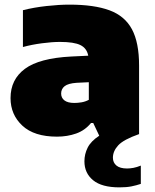

<svg xmlns="http://www.w3.org/2000/svg" viewBox="-20 -579 670 829"><path d="M226 11Q127.5 11 76.5 -36.5Q25.5 -84 25.5 -155.5Q25.5 -236 87.8 -282Q150 -328 288 -335L361 -338.5Q355 -370.5 327.5 -384.2Q300 -398 239 -398Q205 -398 161.2 -392.2Q117.5 -386.5 79 -376V-535Q126.5 -547 180.8 -553Q235 -559 280 -559Q386.5 -559 452.8 -534.5Q519 -510 549.8 -452.5Q580.5 -395 580.5 -296V0Q513.5 23.5 490.5 48.5Q467.5 73.5 467.5 102Q467.5 123 482.8 135.8Q498 148.5 529 148.5Q541 148.5 556 145.8Q571 143 588 136V215Q568.5 221.5 547.2 225.8Q526 230 495.5 230Q419.5 230 382 199.2Q344.5 168.5 344.5 117.5Q344.5 86.5 358.5 58.5Q372.5 30.5 408.5 7L382.5 -48H373Q347 -16 308.8 -2.5Q270.5 11 226 11ZM244 -175Q244 -156.5 258.2 -145.5Q272.5 -134.5 301 -134.5Q315.5 -134.5 332 -137.2Q348.5 -140 363.5 -148V-224L311 -221.5Q274.5 -219 259.2 -207Q244 -195 244 -175Z"/></svg>

Font: Encode Sans Semi Expanded Black
Style: Regular
Weight: 900
Width: 6
Designer: Multiple Designers
Foundry: Impallari Type
Version: Version 3.000; ttfautohint (v1.8.3) -l 8 -r 50 -G 200 -x 14 